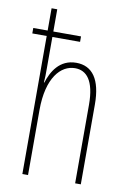

<svg xmlns="http://www.w3.org/2000/svg" viewBox="-86 -814 588 867"><g transform="rotate(10 208.0 -380.0)"><path d="M105 -760H79V-658H13V-633H79V0H105V-298C105 -447 166 -512 231 -512C283 -512 321 -472 321 -360V0H347V-366C347 -481 306 -537 232 -537C155 -537 121 -475 105 -424H103C105 -446 105 -461 105 -492V-633H232V-658H105Z"/></g></svg>

Font: Noto Sans Khmer UI ExtraCondensed Thin
Style: Regular
Weight: 100
Width: 2
Designer: Danh Hong and the Monotype Design Team
Foundry: Monotype Imaging Inc.
Version: Version 2.002